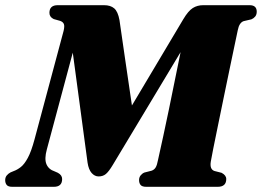

<svg xmlns="http://www.w3.org/2000/svg" viewBox="-49 -720 1010 740"><path d="M190.5 -30Q190.5 0 158.5 0H-1.5Q-17.5 0 -23.2 -7.2Q-29 -14.5 -29 -25.5Q-29 -36.5 -23 -43.8Q-17 -51 -8.5 -55.5L3.5 -60.5Q17.5 -65.5 31.2 -76.2Q45 -87 58.2 -111.5Q71.5 -136 84 -182.5L196 -600.5Q200.5 -619 197.2 -627.2Q194 -635.5 183 -639.5L158 -646.5Q141.5 -654.5 141.5 -670.5Q141.5 -700 173.5 -700H352Q377 -700 391.2 -687.8Q405.5 -675.5 411.5 -642.5Q421.5 -574 433.5 -490.5Q445.5 -407 459.5 -313.5L657.5 -646Q676.5 -678 694 -689Q711.5 -700 734 -700H913Q940.5 -700 940.5 -675Q940.5 -663.5 934.5 -656.2Q928.5 -649 920 -645.5L890 -638.5Q873 -632.5 867.5 -604Q864.5 -590.5 856.5 -551.8Q848.5 -513 837.2 -459.8Q826 -406.5 814.2 -348.8Q802.5 -291 791.5 -238.2Q780.5 -185.5 773 -147.5Q765.5 -109.5 763.5 -97.5Q758.5 -67.5 777.5 -61L805 -54Q823 -44.5 823 -30Q823 0 790 0H515Q499 0 493 -7Q487 -14 487 -26Q487 -36.5 493 -44Q499 -51.5 507.5 -55L535 -62Q545.5 -65.5 551 -74.8Q556.5 -84 560 -103.5Q579.5 -190 602 -298.2Q624.5 -406.5 647 -519L385.5 -84Q370.5 -59 359.2 -49.5Q348 -40 331 -40Q316 -40 304.2 -53.2Q292.5 -66.5 288.5 -93Q278 -170 263.5 -279Q249 -388 231.5 -517L131.5 -144Q121.5 -107.5 130 -87.2Q138.5 -67 161.5 -59.5L174 -54Q190.5 -45 190.5 -30Z"/></svg>

Font: Fraunces 144pt Soft Black
Style: Italic
Weight: 900
Italic angle: -16°
Version: Version 1.000;[b76b70a41]